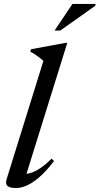

<svg xmlns="http://www.w3.org/2000/svg" viewBox="-20 -938 502 969"><path d="M199 -630.5Q190 -638.5 180.2 -646.5Q170.5 -654.5 159 -662Q147.5 -669.5 133 -677L136.5 -689.5L309.5 -721.5H319.5L107.5 -41L93.5 -61Q110.5 -58.5 132.5 -64.5Q154.5 -70.5 181.8 -88.2Q209 -106 240.5 -137.5L252.5 -125Q214 -75 180 -45.2Q146 -15.5 116.2 -2.2Q86.5 11 60.5 11Q29 11 17.5 0.2Q6 -10.5 14 -35.5ZM255.5 -784 345.5 -918H462.5L461 -909L284.5 -784Z"/></svg>

Font: Newsreader 36pt Medium
Style: Italic
Weight: 500
Italic angle: -17°
Designer: Hugues Gentile
Foundry: Production Type
Version: Version 1.003